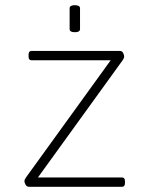

<svg xmlns="http://www.w3.org/2000/svg" viewBox="-20 -719 575 739"><path d="M92 0Q83 0 78.5 -8Q74 -16 74 -22Q74 -27 80 -36L406 -487H102Q90 -487 90 -501V-509Q90 -523 102 -523H441Q450 -523 454 -515Q458 -507 458 -501Q458 -496 452 -487L126 -36H449Q461 -36 461 -22V-14Q461 0 449 0ZM268 -595Q248 -595 248 -607V-687Q248 -699 268 -699Q288 -699 288 -687V-607Q288 -595 268 -595Z"/></svg>

Font: Asap Semi Expanded Thin
Style: Regular
Weight: 100
Width: 6
Designer: Pablo Cosgaya
Foundry: Omnibus-Type
Version: Version 3.001; ttfautohint (v1.8.4.7-5d5b)